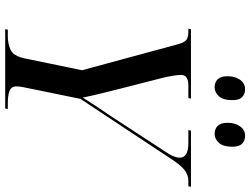

<svg xmlns="http://www.w3.org/2000/svg" viewBox="-132 -830 962 738"><g transform="rotate(90 349.0 -461.0)"><path d="M92 0 94 -10H119Q149 -10 172 -21Q195 -32 204 -73L250 -295L153 -653Q146 -683 136.5 -693.5Q127 -704 102 -704H90L92 -714H359L357 -704H309Q268 -704 268 -676Q268 -654 279 -606L323 -434Q331 -402 339.5 -367.5Q348 -333 355 -298Q370 -322 386.5 -347Q403 -372 423 -401L560 -611Q574 -631 580 -645.5Q586 -660 586 -671Q586 -704 530 -704H480L482 -714H698L696 -704H675Q652 -704 632.5 -688.5Q613 -673 587 -632L360 -289L316 -74Q312 -55 312 -44Q312 -23 329.5 -16.5Q347 -10 376 -10H399L397 0ZM495 -805Q475 -805 463.5 -817Q452 -829 452 -855Q452 -883 465.5 -902.5Q479 -922 502 -922Q521 -922 532.5 -910.5Q544 -899 544 -873Q544 -838 529 -821.5Q514 -805 495 -805ZM316 -805Q296 -805 284.5 -817Q273 -829 273 -855Q273 -883 286.5 -902.5Q300 -922 323 -922Q342 -922 353.5 -910.5Q365 -899 365 -874Q365 -838 350 -821.5Q335 -805 316 -805Z"/></g></svg>

Font: Noto Serif Display SemiCondensed Medium
Style: Italic
Weight: 500
Width: 4
Italic angle: -12°
Designer: Monotype Design Team
Foundry: Monotype Imaging Inc.
Version: Version 2.009